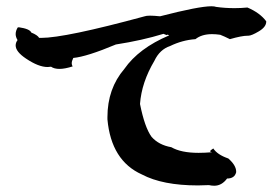

<svg xmlns="http://www.w3.org/2000/svg" viewBox="-20 -652 879 613"><path d="M664 -59Q656 -59 647 -61L612 -60Q499 -60 433 -95Q335 -139 323 -271V-278Q323 -369 377 -432Q423 -498 520 -539L513 -543L515 -541Q515 -540 513 -540Q511 -540 502 -544Q434 -523 350 -510Q257 -471 214 -467Q209 -457 209 -450Q209 -444 212 -440Q187 -432 170 -432Q153 -432 143 -439L132 -438Q103 -438 63 -465Q30 -487 30 -507Q30 -516 36 -524Q30 -534 30 -543Q30 -554 37 -565L36 -564L40 -565Q75 -560 80 -548Q100 -540 105 -531H111Q188 -531 442 -600Q447 -602 459 -602Q471 -602 491 -600Q615 -632 655 -632Q665 -632 670 -630Q698 -626 729 -626Q749 -626 770 -628Q810 -611 830 -584V-583Q830 -566 806.5 -552Q783 -538 773 -538H771Q752 -538 714 -527Q696 -536 683 -541Q669 -543 657 -543Q624 -543 604 -527Q562 -524 523 -505Q490 -494 473 -458Q432 -389 427 -320Q442 -245 464 -215Q487 -189 527 -182Q558 -164 614 -164Q634 -164 657 -166Q651 -167 651 -169Q651 -172 661 -178Q674 -158 709 -146Q734 -124 734 -104V-102Q729 -82 705 -82Q688 -59 664 -59Z"/></svg>

Font: Xiangcui Kesong Xiangcui Kesong
Style: Regular
Weight: 400
Version: Version 1.501;March 28, 2024;FontCreator 14.0.0.2814 64-bit